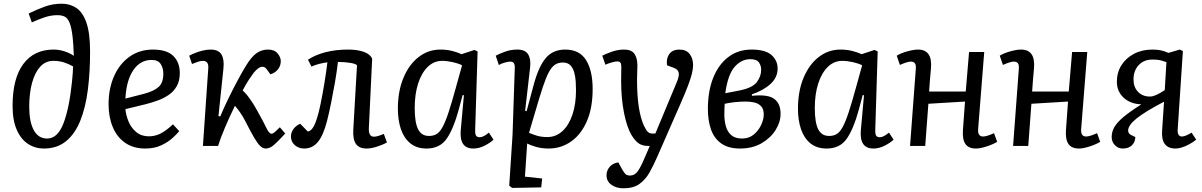

<svg xmlns="http://www.w3.org/2000/svg" viewBox="-20 -789 6498 1038"><path d="M135 -716Q176 -736 220 -752.5Q264 -769 314 -769Q359 -769 393.5 -745.5Q428 -722 447.5 -665.5Q467 -609 467 -509Q467 -399 455 -304Q443 -209 414.5 -137.5Q386 -66 337.5 -26Q289 14 217 14Q170 14 131.5 -11Q93 -36 70.5 -87.5Q48 -139 48 -216Q48 -365 106 -443Q164 -521 270 -521Q300 -521 330 -511Q360 -501 379 -487Q378 -520 376.5 -542.5Q375 -565 373 -585Q367 -639 356.5 -665Q346 -691 330 -699Q314 -707 291 -707Q256 -707 223 -696Q190 -685 152 -668ZM235 -40Q291 -40 322.5 -120.5Q354 -201 369 -345Q375 -405 375 -430Q348 -445 323 -452.5Q298 -460 268 -460Q226 -460 197 -428Q168 -396 153 -340Q138 -284 138 -212Q138 -131 162.5 -85.5Q187 -40 235 -40Z M807 -521Q882 -521 917 -486.5Q952 -452 952 -394Q952 -352 935.5 -323Q919 -294 891.5 -275.5Q864 -257 832 -245.5Q800 -234 769 -226L658 -199Q661 -166 675 -132Q689 -98 716.5 -75Q744 -52 785 -52Q818 -52 848 -67Q878 -82 915 -117L949 -80Q938 -66 913.5 -43.5Q889 -21 852 -3.5Q815 14 765 14Q701 14 656.5 -17Q612 -48 589.5 -102.5Q567 -157 567 -225Q567 -311 597 -378Q627 -445 681 -483Q735 -521 807 -521ZM863 -391Q863 -420 849 -442.5Q835 -465 800 -465Q738 -465 700.5 -409.5Q663 -354 658 -256L759 -282Q812 -296 837.5 -319Q863 -342 863 -391Z M1161 -161 1171 -160Q1191 -208 1216.5 -260Q1242 -312 1267 -358.5Q1292 -405 1310 -434Q1340 -483 1367.5 -502Q1395 -521 1429 -521Q1464 -521 1481 -500Q1498 -479 1498 -459Q1498 -434 1483.5 -415Q1469 -396 1442 -387L1423 -413Q1413 -428 1399 -428Q1378 -428 1352 -396Q1342 -383 1326 -359Q1310 -335 1292 -300Q1306 -287 1317.5 -272.5Q1329 -258 1343 -237Q1357 -216 1376 -181Q1405 -129 1420 -97.5Q1435 -66 1448 -66Q1456 -66 1468 -77Q1480 -88 1493 -101L1522 -67Q1489 -31 1464.5 -8.5Q1440 14 1417 14Q1402 14 1388 1.5Q1374 -11 1354.5 -44Q1335 -77 1304 -138Q1291 -163 1277.5 -182Q1264 -201 1250 -217Q1221 -158 1195.5 -97.5Q1170 -37 1159 0H1077L1106 -420Q1109 -460 1077 -460Q1065 -460 1050 -455Q1035 -450 1018 -443L1003 -488Q1014 -494 1033.5 -502Q1053 -510 1075.5 -515.5Q1098 -521 1118 -521Q1161 -521 1177 -495Q1193 -469 1188 -419Z M1645 -466Q1683 -492 1739 -506.5Q1795 -521 1861 -521Q1914 -521 1948.5 -508Q1983 -495 1992 -471L1974 -94Q1973 -50 2001 -50Q2010 -50 2021.5 -53Q2033 -56 2055 -65L2072 -19Q2047 -5 2016 4.5Q1985 14 1962 14Q1922 14 1904.5 -10.5Q1887 -35 1890 -88L1910 -436Q1904 -444 1874.5 -449Q1845 -454 1807 -454Q1801 -402 1791 -344.5Q1781 -287 1770 -232.5Q1759 -178 1748 -135Q1728 -57 1698.5 -21.5Q1669 14 1625 14Q1594 14 1573.5 -4.5Q1553 -23 1553 -51Q1553 -73 1566.5 -91.5Q1580 -110 1603 -120L1644 -78Q1673 -81 1694 -151Q1703 -178 1713 -226.5Q1723 -275 1733 -334.5Q1743 -394 1750 -452Q1731 -450 1705.5 -443.5Q1680 -437 1664 -429Z M2549 -90Q2548 -65 2553.5 -56Q2559 -47 2574 -47Q2593 -47 2623 -72L2648 -34Q2632 -18 2601 -2Q2570 14 2539 14Q2462 14 2471 -86L2488 -274L2481 -275L2459 -193Q2432 -93 2395 -39.5Q2358 14 2286 14Q2233 14 2198.5 -14Q2164 -42 2147.5 -90.5Q2131 -139 2131 -201Q2131 -296 2161 -368Q2191 -440 2243 -480.5Q2295 -521 2361 -521Q2396 -521 2426.5 -513Q2457 -505 2475 -496L2545 -519L2562 -511ZM2299 -54Q2323 -54 2340 -64Q2357 -74 2372.5 -102Q2388 -130 2405 -181.5Q2422 -233 2445 -317L2478 -436Q2459 -446 2428 -453Q2397 -460 2370 -460Q2326 -460 2292.5 -427.5Q2259 -395 2240.5 -337.5Q2222 -280 2222 -205Q2222 -126 2240.5 -90Q2259 -54 2299 -54Z M2763 -421Q2765 -456 2739 -456Q2728 -456 2708 -450.5Q2688 -445 2677 -437L2660 -488Q2683 -500 2713 -510.5Q2743 -521 2777 -521Q2819 -521 2835 -495.5Q2851 -470 2846 -425L2819 -190L2827 -188L2864 -326Q2891 -428 2930 -474.5Q2969 -521 3036 -521Q3113 -521 3148.5 -464Q3184 -407 3184 -308Q3184 -204 3152 -132Q3120 -60 3066 -23Q3012 14 2946 14Q2909 14 2878 5Q2847 -4 2830 -13L2818 166L2911 176L2906 224L2749 227L2733 215L2751 -61ZM3023 -451Q2998 -451 2980 -439Q2962 -427 2946.5 -397.5Q2931 -368 2914 -316.5Q2897 -265 2874 -186L2840 -71Q2858 -63 2882.5 -55.5Q2907 -48 2939 -48Q2986 -48 3021 -80.5Q3056 -113 3075 -170Q3094 -227 3094 -301Q3094 -322 3092.5 -347.5Q3091 -373 3084.5 -397Q3078 -421 3063.5 -436Q3049 -451 3023 -451Z M3534 57Q3514 103 3492 142.5Q3470 182 3437 205.5Q3404 229 3351 229Q3312 229 3285.5 210Q3259 191 3259 159Q3259 133 3276 113Q3293 93 3323 89L3338 117Q3351 140 3359.5 150Q3368 160 3386 160Q3409 160 3425 140.5Q3441 121 3463 69L3493 0H3484Q3452 0 3432 -14.5Q3412 -29 3394 -59Q3369 -101 3353.5 -179Q3338 -257 3338 -353Q3338 -370 3338.5 -391.5Q3339 -413 3339 -429Q3339 -445 3333.5 -451Q3328 -457 3317 -457Q3306 -457 3285.5 -451Q3265 -445 3253 -439L3236 -488Q3253 -497 3286.5 -509Q3320 -521 3354 -521Q3394 -521 3410 -498Q3426 -475 3426 -435Q3426 -418 3425 -400.5Q3424 -383 3424 -360Q3424 -272 3433.5 -210.5Q3443 -149 3462 -108Q3474 -83 3483.5 -75Q3493 -67 3507 -67H3523L3636 -338Q3653 -376 3649.5 -395Q3646 -414 3621 -423L3586 -436Q3581 -473 3598.5 -497Q3616 -521 3653 -521Q3690 -521 3708.5 -497Q3727 -473 3727 -437Q3727 -417 3720.5 -390.5Q3714 -364 3699 -324.5Q3684 -285 3658 -226Z M3981 14Q3917 14 3878.5 -14Q3840 -42 3823.5 -90Q3807 -138 3807 -199Q3807 -297 3836 -369Q3865 -441 3918 -481Q3971 -521 4043 -521Q4118 -521 4151 -491.5Q4184 -462 4184 -419Q4184 -370 4145.5 -335Q4107 -300 4045 -279V-271Q4131 -280 4165.5 -254.5Q4200 -229 4200 -174Q4200 -129 4173 -86Q4146 -43 4097 -14.5Q4048 14 3981 14ZM3901 -285 3979 -300Q4048 -314 4071.5 -345Q4095 -376 4095 -412Q4095 -434 4083 -451.5Q4071 -469 4036 -469Q3988 -469 3951.5 -427.5Q3915 -386 3901 -285ZM3992 -40Q4028 -40 4054 -61Q4080 -82 4094.5 -112.5Q4109 -143 4109 -170Q4109 -200 4094.5 -215Q4080 -230 4058 -235Q4036 -240 4012 -240Q3981 -240 3950.5 -236.5Q3920 -233 3898 -228Q3897 -215 3896.5 -200Q3896 -185 3896 -171Q3896 -135 3904.5 -105.5Q3913 -76 3934 -58Q3955 -40 3992 -40Z M4712 -90Q4711 -65 4716.5 -56Q4722 -47 4737 -47Q4756 -47 4786 -72L4811 -34Q4795 -18 4764 -2Q4733 14 4702 14Q4625 14 4634 -86L4651 -274L4644 -275L4622 -193Q4595 -93 4558 -39.5Q4521 14 4449 14Q4396 14 4361.5 -14Q4327 -42 4310.5 -90.5Q4294 -139 4294 -201Q4294 -296 4324 -368Q4354 -440 4406 -480.5Q4458 -521 4524 -521Q4559 -521 4589.5 -513Q4620 -505 4638 -496L4708 -519L4725 -511ZM4462 -54Q4486 -54 4503 -64Q4520 -74 4535.5 -102Q4551 -130 4568 -181.5Q4585 -233 4608 -317L4641 -436Q4622 -446 4591 -453Q4560 -460 4533 -460Q4489 -460 4455.5 -427.5Q4422 -395 4403.5 -337.5Q4385 -280 4385 -205Q4385 -126 4403.5 -90Q4422 -54 4462 -54Z M5197 -240 4999 -228 4982 0H4900L4931 -416Q4933 -438 4926 -447Q4919 -456 4904 -456Q4886 -456 4845 -438L4828 -488Q4851 -502 4885.5 -511.5Q4920 -521 4943 -521Q5022 -521 5013 -419Q5010 -388 5007.5 -357Q5005 -326 5003 -294H5201L5219 -508H5301L5268 -91Q5265 -51 5295 -51Q5314 -51 5354 -69L5371 -22Q5345 -7 5311.5 3.5Q5278 14 5256 14Q5216 14 5199 -11Q5182 -36 5186 -88Z M5754 -240 5556 -228 5539 0H5457L5488 -416Q5490 -438 5483 -447Q5476 -456 5461 -456Q5443 -456 5402 -438L5385 -488Q5408 -502 5442.5 -511.5Q5477 -521 5500 -521Q5579 -521 5570 -419Q5567 -388 5564.5 -357Q5562 -326 5560 -294H5758L5776 -508H5858L5825 -91Q5822 -51 5852 -51Q5871 -51 5911 -69L5928 -22Q5902 -7 5868.5 3.5Q5835 14 5813 14Q5773 14 5756 -11Q5739 -36 5743 -88Z M6273 -239Q6171 -186 6125 -149Q6079 -112 6079 -83Q6079 -67 6095 -59L6118 -48Q6117 -20 6099 -3Q6081 14 6050 14Q6025 14 6007.5 -4Q5990 -22 5990 -48Q5990 -76 6004 -101Q6018 -126 6051.5 -154.5Q6085 -183 6143 -220L6150 -225Q6091 -227 6054.5 -261Q6018 -295 6018 -347Q6018 -397 6042.5 -436Q6067 -475 6110.5 -498Q6154 -521 6210 -521Q6234 -521 6253 -517.5Q6272 -514 6297 -503L6358 -521L6375 -513L6347 -91Q6344 -51 6370 -51Q6388 -51 6422 -72L6447 -34Q6419 -12 6388.5 1Q6358 14 6335 14Q6254 14 6263 -88ZM6286 -453Q6261 -462 6247 -464.5Q6233 -467 6210 -467Q6164 -467 6136 -437Q6108 -407 6108 -359Q6108 -318 6132.5 -292.5Q6157 -267 6197 -267Q6226 -267 6277 -302Z"/></svg>

Font: Literata 12pt
Style: Italic
Weight: 400
Italic angle: -2°
Designer: Latin by Veronika Burian and Jose Scaglione. Greek by Irene Vlachou. Cyrillic by Vera Evstafieva
Foundry: TypeTogether
Version: Version 3.002